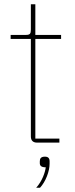

<svg xmlns="http://www.w3.org/2000/svg" viewBox="-20 -670 350 902"><path d="M154 0C135 0 125 -10 125 -29V-487H30V-506H102C121 -506 125 -512 125 -531V-650H146V-506H267V-487H146V-19H259V0ZM191 66C206 66 213 73 213 88V99C213 134 195 183 168 212H150C179 180 192 139 195 116C172 116 167 107 167 96V88C167 75 172 66 191 66Z"/></svg>

Font: Plexus Sans Thin
Style: Regular
Weight: 250
Version: Version 2.001;PS 002.001;hotconv 1.0.70;makeotf.lib2.5.58329